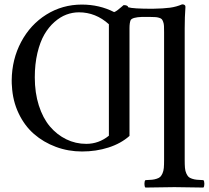

<svg xmlns="http://www.w3.org/2000/svg" viewBox="-20 -679 950 873"><path d="M338.9 -623Q309.6 -623 281.7 -612.5Q253.9 -602.1 227.5 -578.9Q201.2 -555.7 181.6 -522Q162.1 -488.3 150.1 -438Q138.2 -387.7 138.2 -327.1Q138.2 -257.3 156.5 -199.7Q174.8 -142.1 206.8 -104.2Q238.8 -66.4 281.2 -45.7Q323.7 -24.9 372.1 -24.9Q429.2 -24.9 475.1 -62V-568.8Q415 -623 338.9 -623ZM726.1 48.8V-532.2Q726.1 -550.3 725.6 -560.8Q725.1 -571.3 721.9 -579.8Q718.8 -588.4 715.3 -592Q711.9 -595.7 702.6 -598.4Q693.4 -601.1 684.8 -601.3Q676.3 -601.6 658.2 -602.1H626Q582.5 -600.6 574.2 -587.9Q568.8 -575.7 568.8 -550.8V-61Q529.8 -26.4 473.4 -8.3Q417 9.8 353 9.8Q290.5 9.8 234.1 -11.2Q177.7 -32.2 134.5 -69.8Q91.3 -107.4 64.5 -164.1Q37.6 -220.7 34.2 -288.1Q33.2 -295.9 33.2 -314Q34.2 -409.7 76.2 -488.5Q118.2 -567.4 190.9 -612.8Q263.7 -658.2 352.1 -658.2Q432.1 -658.2 499 -624Q505.9 -626.5 513.4 -632.1Q521 -637.7 530.3 -645.8Q539.6 -653.8 542 -655.8Q561.5 -655.8 563 -646Q584 -639.2 672.9 -639.2H673.8Q723.6 -640.1 752.7 -644Q781.7 -647.9 808.1 -659.2Q823.2 -659.2 823.2 -647.9Q819.8 -601.6 819.8 -550.8V48.8Q819.8 70.3 821 84.5Q822.3 98.6 826.9 108.9Q831.5 119.1 836.7 124.5Q841.8 129.9 852.8 133.5Q863.8 137.2 874.5 138.2Q885.3 139.2 904.8 140.1Q909.2 144.5 909.2 157Q909.2 169.4 904.8 173.8Q809.1 171.9 772.9 171.9Q736.8 171.9 641.1 173.8Q636.7 169.4 636.7 157Q636.7 144.5 641.1 140.1Q660.6 139.2 671.4 138.2Q682.1 137.2 693.1 133.5Q704.1 129.9 709.2 124.5Q714.4 119.1 719 108.9Q723.6 98.6 724.9 84.5Q726.1 70.3 726.1 48.8Z"/></svg>

Font: Common Serif News
Style: Regular
Weight: 450
Designer: Philipp H. Poll, Khaled Hosny
Foundry: Stefan Peev, Context Ltd.
Version: Version 1.026